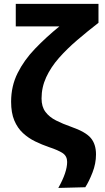

<svg xmlns="http://www.w3.org/2000/svg" viewBox="-20 -752 530 968"><path d="M274 195.5Q318.5 116.5 318.5 64.5Q318.5 35 296 20Q273.5 5 226.5 -10.5Q191.5 -22.5 157.5 -39Q123.5 -55.5 96 -80.8Q68.5 -106 52.2 -144.5Q36 -183 36 -239Q36 -318 68.8 -383.5Q101.5 -449 156.8 -506.5Q212 -564 279.5 -619H59.5V-732.5H476.5V-637Q421 -594 369.5 -550Q318 -506 277.2 -459.8Q236.5 -413.5 213 -362.8Q189.5 -312 189.5 -255.5Q189.5 -214 209.2 -187.8Q229 -161.5 262.8 -144.5Q296.5 -127.5 338 -113Q411.5 -87.5 437.8 -56.2Q464 -25 464 26.5Q464 73 446.2 118.2Q428.5 163.5 410 192Z"/></svg>

Font: Commissioner
Style: Bold
Weight: 700
Designer: Kostas Bartsokas
Foundry: Kostas Bartsokas
Version: Version 1.000; ttfautohint (v1.8.3)